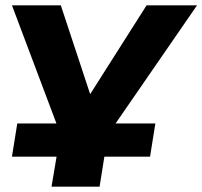

<svg xmlns="http://www.w3.org/2000/svg" viewBox="-20 -523 762 723"><path d="M174 180 193 67H25L45 -58H226L205 -25L25 -503H209L324 -155H311L532 -503H722L389 -20L382 -58H565L545 67H373L355 180Z"/></svg>

Font: Nunito Sans 7pt Expanded ExtraBold
Style: Italic
Weight: 800
Width: 7
Italic angle: -9°
Designer: Vernon Adams
Foundry: Vernon Adams
Version: Version 3.101;gftools[0.9.27]